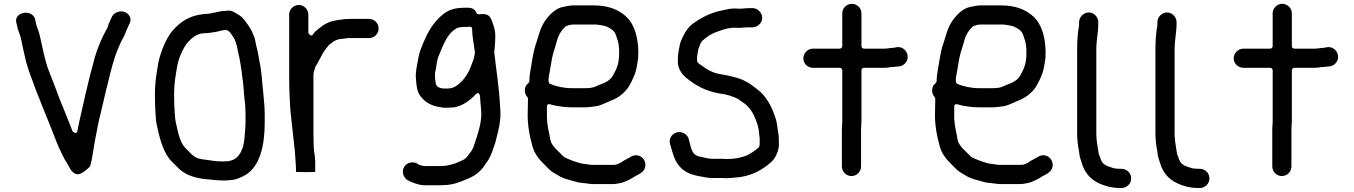

<svg xmlns="http://www.w3.org/2000/svg" viewBox="-20 -766 6919 981"><path d="M320.6 63.6 323.4 69.1 341.6 101.9C352.1 116.4 370.3 130 389.9 122.1C405.3 116 428.4 97.1 440 84.2C452.3 48.6 458.7 -20.2 468.8 -66.8C477.2 -108.2 483.3 -145.8 493.9 -185.3C502.8 -220.6 520.5 -302.5 530.9 -340.1C546.4 -404.8 562.1 -470.5 586.6 -525.6L598.6 -552.8C608.5 -573.4 615.4 -580.7 621.2 -598.5C627.8 -616.2 635.6 -632.6 642.7 -647.5C655.1 -673.2 638.6 -695.9 619.2 -703.8C591 -715.5 562.9 -700.1 553.1 -683.1C547.7 -671.7 542.6 -658.8 535.4 -644.2C533.4 -638.9 531 -623.9 522.3 -612.4C518.8 -606.5 514.4 -598.1 509.3 -587.1C491.4 -551 477.9 -517 465 -474.7C446.6 -408.7 431.7 -350.5 415.2 -277.6C400.1 -207 388.3 -164.3 375.3 -96.1C371.5 -76.3 351.3 -94.1 351.3 -94.1C346 -108.4 340.8 -121.6 335.5 -134.1C318.2 -175.6 306.5 -208.5 286.4 -255.8C265.2 -312 250.7 -350.7 229.4 -404.4C207.5 -460.5 196.8 -528.4 182.8 -586.2C176.9 -613.7 166.5 -627.8 161.7 -656.1L159.7 -667.5C157.2 -677.7 151.1 -686.6 139 -693.9C108.2 -712.6 53.5 -692.8 63.1 -651.3L66.1 -639.7C68.2 -631.1 69.6 -624.5 71.1 -617.2C75.1 -604.4 81.9 -589.9 87.2 -568.4C94.9 -533.6 103.9 -486.7 113.1 -450.7C124.6 -404.7 147.3 -353.2 163.7 -305.3C188.1 -244.1 219.3 -164.1 243.6 -105.8C259.3 -65.3 276.3 -18.9 294.1 15.5C304.1 34.8 309.7 50.6 320.6 63.6Z M1023.6 -694.5C946.1 -686.5 901 -654.6 860.5 -607.9C829.6 -570.7 802.3 -506.9 789.3 -446.7L781.3 -399C775.8 -363.1 771.5 -327.9 771.5 -286C771.5 -265.6 771.8 -245 772.5 -225.6C775.2 -186.5 774.7 -151.9 782.2 -121.9C796.6 -57.1 810.9 -2.7 841.3 39.9C851.2 54.7 862 63.3 875.8 77.2L892.8 94.2C922.9 124.2 965.7 141.2 1023.2 148.6C1059.7 151.4 1089.4 156.4 1127.6 156.5C1136.7 155.9 1146.5 155.2 1155.2 154.5C1187.7 152.7 1210.3 141 1235.7 127.2C1305.8 83.5 1332.5 -15.5 1332.5 -140V-185C1332.5 -217.9 1328.1 -255.8 1325.5 -287.9L1320.5 -337.9C1317.3 -382.1 1313.1 -417.7 1304.8 -457.5C1300 -481.4 1297.6 -501.2 1291.9 -521.7C1286.1 -543.1 1285.2 -559.5 1279.4 -576.3C1270.7 -595.6 1265.4 -612.4 1255.8 -625.7C1237.5 -651.4 1228.1 -670.6 1202.4 -688.4C1178.6 -702.1 1161.6 -716.5 1137.9 -710.8C1137.2 -710.7 1136 -710.5 1135 -710.5H1133C1096.9 -710.5 1066.8 -694.8 1023.6 -694.5ZM1124 58.5H1108C1086.7 58.5 1057.9 54.6 1034.2 50.4C1020.4 48.9 998.5 47.2 982.4 39.2C966.8 31.4 955.9 19.9 945.1 7.9C928.1 -7.3 910.4 -25.3 901.3 -54.6C894.5 -69.9 891.3 -81.9 886.8 -103.3C881.1 -128.2 875.2 -148.4 873.5 -178.1C870.8 -209.8 869.5 -249.3 869.5 -285C869.5 -340.2 877.7 -383.4 885.7 -429.1C892.5 -468.6 914.1 -516.7 935 -544.5C935.2 -544.7 935.5 -545.1 935.7 -545.4C954.4 -566.1 982.1 -596.5 1027 -596.5C1047.1 -596.5 1068.4 -601 1089.4 -604.2C1099.8 -607.1 1118 -612.5 1133 -612.5L1135 -612.5C1142 -612.5 1147.6 -608.1 1153.8 -601.8C1163.3 -592.4 1168.3 -580.4 1175 -571.5C1181 -563.5 1183.7 -550.6 1186.7 -542.5C1193.1 -526.5 1193 -511.1 1197.1 -497.3C1207.1 -457 1213.6 -412.6 1218.4 -369.5L1223.4 -329.6C1223.4 -329.4 1223.4 -329.2 1223.5 -329L1227.4 -278.3C1230.9 -250.6 1234.5 -215.9 1234.5 -185L1234.5 -140C1234.5 -127 1233.8 -114 1232.4 -101.7C1230.2 -78.1 1229.6 -47.2 1223 -22.7C1212.1 15.5 1195.2 49.5 1148.1 57.3C1147.6 57.4 1146.7 57.5 1146 57.5C1139.5 57.5 1131.9 58.5 1124 58.5Z M1749 -668.5C1742.1 -668.5 1735.4 -667.5 1728.5 -666.6L1713.1 -664.7C1708.2 -663.6 1700.1 -662.2 1694.6 -661.6C1670.2 -657.9 1650.2 -648.7 1631.1 -636.7L1607.7 -619.1C1594.5 -608.6 1583.2 -598.4 1579.2 -590.4C1571.2 -574.5 1555.5 -596 1555.5 -596L1555.5 -692C1555.5 -718.2 1533.1 -740.5 1506.5 -740.5C1479.9 -740.5 1457.5 -718.2 1457.5 -692L1457.5 -372C1457.5 -311.9 1460.1 -251.4 1464.4 -195.2C1471.9 -133.3 1476.9 -75.2 1484.3 -13.6C1484.3 -13.5 1485.4 -7 1485.5 -5.7C1487.6 32.5 1492.5 70.2 1492.5 109V112.6C1500.5 113.1 1518.2 113.5 1541 113.5C1564.2 113.5 1580.8 113.2 1590.5 112.6V59C1590.5 31.8 1582.5 6 1582.5 -26.8C1581.8 -43.7 1581.5 -62 1581.5 -80V-384C1581.5 -397.6 1589.3 -414.8 1590.5 -420.5C1590.9 -426.9 1593.5 -428.2 1597.1 -434.1C1610.1 -458.4 1617 -469 1628.9 -492.8C1639.6 -512 1648.9 -520.1 1658.8 -534.2C1659.5 -535.3 1660.8 -536.5 1662.1 -537.4C1672.8 -544.6 1681.2 -553.1 1693.4 -559.2C1709.2 -567.1 1726 -567.4 1743.2 -569.4L1754.9 -571.3C1755.4 -571.4 1756.3 -571.5 1757 -571.5H1865C1892.3 -571.5 1914.5 -593.5 1914.5 -620.5C1914.5 -647.5 1892.3 -669.5 1865 -669.5H1770C1762.6 -669.5 1755.7 -668.5 1749 -668.5Z M2406.4 -498.4C2406.5 -497.6 2406.5 -496.4 2406.4 -495.4C2402.8 -466.5 2395.9 -452.8 2386.7 -428.7C2374.5 -394.4 2353.6 -361.9 2327.2 -339.6C2312.4 -326.1 2294.4 -313.5 2264 -313.5C2248.9 -313.5 2207 -310.5 2205.5 -346.7C2204.9 -353 2202.5 -364.5 2202.5 -374L2202.5 -388C2202.5 -396.2 2204.3 -402.5 2206.8 -411.9C2209.5 -425.6 2212.1 -457.4 2219.5 -475.8C2243.2 -530.1 2260.2 -589.9 2311.6 -620.7C2323.6 -628 2346.4 -628.5 2360 -628.5H2370C2372.5 -628.5 2375 -628.7 2377.5 -629.3C2391.3 -632 2392.5 -620.4 2392.5 -617C2392.5 -576.4 2401.9 -539.4 2406.4 -498.4ZM2249 179.5C2293.5 179.5 2332.9 163.2 2367.2 148.4C2402.6 134.3 2428.7 115.6 2449.5 88.1C2456.7 75.8 2466.8 63.8 2474.5 52.2C2490 27.5 2499.8 -4.9 2511 -38.4C2519.7 -75.2 2531.8 -113.4 2535.6 -155.3C2539.1 -183.4 2536.1 -201.3 2534.5 -231.4C2530.5 -314.8 2514.9 -412.3 2505.6 -496.6C2504.7 -504.3 2506.9 -513.4 2507.5 -520.1L2509.5 -546C2510.4 -556.8 2510.5 -565.2 2510.5 -573V-586C2510.5 -616.2 2498.2 -647.1 2490.4 -666.4C2481.5 -688.5 2464.3 -698.4 2427.9 -692.7C2423.2 -691.9 2417 -694.5 2414.6 -700C2406.6 -717.9 2393.4 -726.5 2370 -726.5H2360C2292.1 -726.5 2264.5 -712.9 2227.6 -678.9C2189.9 -642.9 2166.7 -603.5 2144.6 -551.3C2131.8 -518.8 2121.4 -498.6 2116.4 -463.1C2110.6 -426.4 2101.5 -400.5 2105.4 -363.1L2107.4 -337.2C2111.1 -304.7 2117 -286.6 2134.4 -267.3C2157.9 -240.2 2184.4 -225.8 2229.3 -218.3C2252.3 -213.7 2271.9 -215.9 2299.7 -217.4C2343.1 -224.4 2383.4 -254 2410.7 -284.4C2426.9 -302.4 2432.5 -276 2432.5 -276C2432.5 -260.9 2435.6 -240.9 2436.5 -225.6C2437.6 -202.7 2440.3 -189.4 2438.5 -165C2435.7 -128.9 2424.6 -94.7 2416 -65.5C2410.2 -45.1 2404 -32.1 2399 -14.6C2398.9 -14 2398.5 -13.1 2398.2 -12.4L2393.2 -2.4C2386.8 10.2 2375.8 22 2369.3 31.1C2354.8 52.9 2325.5 58.9 2311.1 66.9C2310.6 67.2 2309.7 67.6 2309 67.9C2293 73.2 2272.7 78.4 2255.1 81.3C2254.6 81.4 2253.7 81.5 2253 81.5H2244.9C2241.7 81.9 2234.7 82.5 2230 82.5H2152C2145.9 82.5 2124.6 79.2 2119 74.6C2095.6 55.1 2059.8 63.3 2046.1 85.1C2030.4 110.2 2040.8 139.7 2060.8 153.5C2078.9 164.6 2119.4 180.5 2150 180.5H2230C2236.8 180.5 2242.9 179.5 2249 179.5Z M2957 70.5C2956.2 70.5 2954.9 70.4 2954 70.1C2921.3 62 2889.9 50.4 2863.4 37.2C2862.4 36.7 2861.1 35.8 2860.2 34.8L2819.2 -6.2C2810.7 -14.6 2806.7 -21.5 2800.8 -29.7C2791.9 -42.2 2790.1 -62 2786.8 -79.5C2778.6 -116.9 2772.3 -150.1 2774.5 -197.3V-221C2774.5 -238.1 2789.2 -233.4 2790.4 -233C2823.3 -223.6 2863.7 -217.5 2904 -217.5H2970C2988.4 -217.5 3004.1 -221 3019.9 -222.4C3047 -224.9 3070.5 -239.3 3096.5 -249.7C3126.8 -261 3148.8 -274.4 3169.3 -295C3191.8 -316 3204.4 -343.1 3218.6 -375.1C3230.8 -402 3235 -430.6 3240.6 -469.3C3246.1 -561.9 3224.2 -640.7 3178.5 -681.8C3141.3 -716.7 3087.3 -738.5 3014 -738.5H2907C2895.7 -738.5 2884.6 -736.2 2872.5 -733.7L2852.6 -729.8C2840.3 -727 2826.8 -720.6 2813.4 -710.9C2783.2 -688.3 2758.3 -655.7 2742.6 -617.3C2734.1 -596.2 2726.1 -562.6 2716.8 -537.8C2709 -514.3 2703.4 -485.1 2698.4 -455.2C2693.6 -419 2684.5 -387.6 2684.5 -351C2684.5 -347.9 2682.8 -343.6 2679.7 -341.2C2667.1 -331.3 2661.5 -319.8 2661.5 -304C2661.5 -290.9 2665.6 -280.2 2674.3 -270.3C2676.3 -268.1 2677.5 -265.1 2677.5 -262V-248.8C2676.8 -230.2 2676.5 -214.6 2676.5 -198.7C2673.6 -130 2686 -70.6 2701 -16.4C2708.2 8.3 2718.4 23.4 2731.2 41.7C2739.8 53.5 2753 64.8 2766.1 79.4L2782.8 96.2C2802.8 116.1 2816.5 120.1 2844.3 137.2C2857.8 144.4 2876 150.5 2894.9 154.8C2917.1 160.4 2931.3 167.2 2952.8 168.5C2974 169.8 2990.9 174.5 3011 174.5H3114C3125.2 174.5 3139.6 170.8 3153.6 168.7C3174.3 163.4 3205 148 3221.4 137C3224.8 134.7 3226.6 133.3 3231.1 131.5C3253.1 120.4 3269.4 110.8 3275.5 90.4C3287.1 51.9 3248.1 11.2 3205.4 33.7C3193.1 41.8 3178.7 47.6 3167.6 54.6C3157 61 3137.9 76.5 3114 76.5H3008C2988.9 76.5 2971.2 70.5 2957 70.5ZM2907 -640.5H3027C3033.9 -640.5 3041.8 -638.2 3045 -638C3056.6 -637 3066.2 -633.3 3073.6 -632.4C3075.8 -632.1 3078.3 -631.1 3080.4 -629.3L3096.6 -621.2C3102.4 -618.3 3107.8 -614 3113.1 -609.5C3114.6 -608.2 3116.7 -604.9 3117.8 -603.8C3125.7 -596 3130.2 -575.4 3132.6 -569.8C3140.8 -549.1 3143.5 -523.2 3143.5 -498C3143.5 -482.7 3142.6 -465.5 3140.3 -453.5L3138.3 -443.5C3135.3 -428.7 3129.8 -413.9 3122 -399.5C3116.2 -389 3111.5 -375.9 3099.8 -364.2C3077.5 -341.8 3046.6 -335.8 3024.6 -324.8C3008.8 -316.9 2989.2 -315.5 2970 -315.5H2901C2859.7 -315.5 2819.4 -324.9 2790.1 -337.5C2776 -343.6 2785.6 -380.7 2787.7 -394L2795.6 -439.9C2801.6 -483.4 2811.5 -510 2822.9 -547.2C2830.8 -582.1 2846.5 -611.2 2871 -631.6C2881.1 -635.4 2890.6 -640.5 2907 -640.5Z M3735 -722.5C3724.9 -722.5 3716.6 -722 3707.2 -720.7C3683.5 -715.5 3664.3 -712.6 3644.4 -707C3594.2 -692.6 3555.7 -671 3518.5 -644C3500.1 -629.9 3483 -607.4 3472.3 -584.7C3463.3 -565.8 3453.7 -548.1 3451.4 -526.7C3451.4 -526.4 3451.3 -525.7 3451.2 -525.3C3446.7 -505.1 3443.5 -483.9 3443.5 -461C3443.5 -460.8 3443.5 -460.3 3443.5 -460C3440.4 -419.8 3461.8 -388 3485.9 -368.7C3533.2 -330 3582.3 -301.5 3655.7 -288.4C3690.3 -285.1 3725.3 -273.3 3751.6 -260.2C3752.6 -259.7 3753.9 -258.8 3754.8 -257.8C3758.9 -253.7 3764.1 -250.6 3771.7 -245.6C3808.1 -223.4 3831 -186.5 3844.9 -145L3851.9 -124C3858.1 -105.1 3858 -78.9 3861.3 -62.5C3861.4 -61.8 3861.5 -60.8 3861.5 -60L3861.5 -27C3861.5 -20.9 3856.8 -12.7 3853.1 -9.5C3837.3 4 3817.7 16.6 3799.1 26.9C3798.7 27.1 3798.1 27.4 3797.6 27.6C3769.4 38.9 3734 46.5 3696 46.5C3687.9 46.5 3679.2 45.5 3669 45.5H3619C3614.2 45.5 3611.8 45.4 3605.7 44.3L3592.2 42.4C3582.8 41 3575.1 37.7 3562.3 35.4C3525.2 30.9 3515.6 9.1 3507.9 -20.9L3498.9 -55.7C3495.3 -68.3 3487.8 -77.7 3475.4 -84.6C3438.1 -105.3 3391.3 -73.8 3404 -28.5L3414 5.6C3434.4 80.2 3470.8 118.5 3545.1 132.7C3572.6 136.9 3591.2 143.5 3619 143.5H3669C3677.2 143.5 3683.9 143.8 3691.6 144.5C3708.1 144.4 3727.3 142.1 3742.8 140.6L3762.4 138.6C3818.2 129.8 3858 109.9 3897.3 81.1C3916.4 65.6 3931.5 54.1 3941 36.1C3950.5 18.7 3959.5 -2.8 3959.5 -25V-46C3959.5 -55.5 3959.2 -64.2 3958.6 -73.3C3953.7 -98.3 3950.9 -133.8 3945 -154.5C3925.9 -218.1 3897.3 -272.3 3851.2 -308.2C3835 -321.4 3829.4 -323.7 3814.3 -336.1C3801.6 -345.1 3792.2 -348 3774.5 -357.8C3738.8 -373.2 3694.9 -381.1 3647.5 -389.7C3615.8 -396.8 3589.7 -412.5 3568.3 -429.2C3563.1 -433.3 3541.5 -443.3 3541.5 -456V-471C3541.5 -484.4 3546.4 -500 3547.6 -512.1C3547.7 -513.5 3548.1 -515.2 3548.8 -516.6C3553.3 -525.6 3557 -552.1 3577.9 -565.4C3592.5 -577.9 3611.9 -591.7 3630.6 -598.7C3659.4 -609.5 3693.5 -624.5 3735 -624.5C3741.5 -624.5 3747 -624.2 3755.6 -623.5C3768.3 -623.6 3786.5 -626.5 3802 -626.5L3825 -626.5C3851.2 -626.5 3874.5 -649.2 3874.5 -675C3874.5 -701 3850.9 -724.5 3825 -724.5H3802C3791.9 -724.5 3775.7 -721.5 3760 -721.5C3750.8 -721.5 3742.1 -722.5 3735 -722.5Z M4501 -517.5H4394C4388.6 -517.5 4381.5 -522.4 4381.5 -530V-698C4381.5 -724.2 4359.1 -746.5 4332.5 -746.5C4305.9 -746.5 4283.5 -724.2 4283.5 -698V-530C4283.5 -524.6 4278.6 -517.5 4271 -517.5H4134C4107.1 -517.5 4084.5 -494.6 4084.5 -468C4084.5 -441.6 4106.9 -419.5 4134 -419.5H4271C4277.8 -419.5 4283.5 -413.8 4283.5 -407V-142C4283.5 -130.8 4281.5 -118 4281.5 -110V84C4281.5 111.3 4303.5 133.5 4330.5 133.5C4357.5 133.5 4379.5 111.3 4379.5 84V-110C4379.5 -120.9 4381.5 -133 4381.5 -142V-407C4381.5 -413.8 4387.2 -419.5 4394 -419.5H4492C4507.5 -419.5 4519.1 -420.5 4531.3 -423.2C4532 -423.4 4533.1 -423.5 4534 -423.5H4537C4547.4 -423.5 4557.5 -425.5 4567.9 -426.4L4578.2 -427.4C4590.7 -430.1 4601.3 -436.6 4609.2 -448.1C4633.1 -482.7 4603.5 -531.7 4561.1 -524.7L4551.1 -522.9C4550 -522.5 4546 -521.5 4543 -521.5C4528.5 -521.5 4514.6 -517.5 4501 -517.5Z M5038 70.5C5037.2 70.5 5035.9 70.4 5035 70.1C5002.3 62 4970.9 50.4 4944.4 37.2C4943.4 36.7 4942.1 35.8 4941.2 34.8L4900.2 -6.2C4891.7 -14.6 4887.7 -21.5 4881.8 -29.7C4872.9 -42.2 4871.1 -62 4867.8 -79.5C4859.6 -116.9 4853.3 -150.1 4855.5 -197.3V-221C4855.5 -238.1 4870.2 -233.4 4871.4 -233C4904.3 -223.6 4944.7 -217.5 4985 -217.5H5051C5069.4 -217.5 5085.1 -221 5100.9 -222.4C5128 -224.9 5151.5 -239.3 5177.5 -249.7C5207.8 -261 5229.8 -274.4 5250.3 -295C5272.8 -316 5285.4 -343.1 5299.6 -375.1C5311.8 -402 5316 -430.6 5321.6 -469.3C5327.1 -561.9 5305.2 -640.7 5259.5 -681.8C5222.3 -716.7 5168.3 -738.5 5095 -738.5H4988C4976.7 -738.5 4965.6 -736.2 4953.5 -733.7L4933.6 -729.8C4921.3 -727 4907.8 -720.6 4894.4 -710.9C4864.2 -688.3 4839.3 -655.7 4823.6 -617.3C4815.1 -596.2 4807.1 -562.6 4797.8 -537.8C4790 -514.3 4784.4 -485.1 4779.4 -455.2C4774.6 -419 4765.5 -387.6 4765.5 -351C4765.5 -347.9 4763.8 -343.6 4760.7 -341.2C4748.1 -331.3 4742.5 -319.8 4742.5 -304C4742.5 -290.9 4746.6 -280.2 4755.3 -270.3C4757.3 -268.1 4758.5 -265.1 4758.5 -262V-248.8C4757.8 -230.2 4757.5 -214.6 4757.5 -198.7C4754.6 -130 4767 -70.6 4782 -16.4C4789.2 8.3 4799.4 23.4 4812.2 41.7C4820.8 53.5 4834 64.8 4847.1 79.4L4863.8 96.2C4883.8 116.1 4897.5 120.1 4925.3 137.2C4938.8 144.4 4957 150.5 4975.9 154.8C4998.1 160.4 5012.3 167.2 5033.8 168.5C5055 169.8 5071.9 174.5 5092 174.5H5195C5206.2 174.5 5220.6 170.8 5234.6 168.7C5255.3 163.4 5286 148 5302.4 137C5305.8 134.7 5307.6 133.3 5312.1 131.5C5334.1 120.4 5350.4 110.8 5356.5 90.4C5368.1 51.9 5329.1 11.2 5286.4 33.7C5274.1 41.8 5259.7 47.6 5248.6 54.6C5238 61 5218.9 76.5 5195 76.5H5089C5069.9 76.5 5052.2 70.5 5038 70.5ZM4988 -640.5H5108C5114.9 -640.5 5122.8 -638.2 5126 -638C5137.6 -637 5147.2 -633.3 5154.6 -632.4C5156.8 -632.1 5159.3 -631.1 5161.4 -629.3L5177.6 -621.2C5183.4 -618.3 5188.8 -614 5194.1 -609.5C5195.6 -608.2 5197.7 -604.9 5198.8 -603.8C5206.7 -596 5211.2 -575.4 5213.6 -569.8C5221.8 -549.1 5224.5 -523.2 5224.5 -498C5224.5 -482.7 5223.6 -465.5 5221.3 -453.5L5219.3 -443.5C5216.3 -428.7 5210.8 -413.9 5203 -399.5C5197.2 -389 5192.5 -375.9 5180.8 -364.2C5158.5 -341.8 5127.6 -335.8 5105.6 -324.8C5089.8 -316.9 5070.2 -315.5 5051 -315.5H4982C4940.7 -315.5 4900.4 -324.9 4871.1 -337.5C4857 -343.6 4866.6 -380.7 4868.7 -394L4876.6 -439.9C4882.6 -483.4 4892.5 -510 4903.9 -547.2C4911.8 -582.1 4927.5 -611.2 4952 -631.6C4962.1 -635.4 4971.6 -640.5 4988 -640.5Z M5493.5 -653V-638C5493.5 -637.4 5493.4 -636.3 5493.3 -635.5C5486.1 -599.6 5483.5 -554.8 5483.5 -511V-85C5483.5 -54.7 5487.4 -18.8 5493.2 7.3C5493.3 7.6 5493.4 8.1 5493.4 8.5L5495.4 25.3C5497.5 38.8 5503.4 53.8 5507 66.6C5523.6 124.7 5562.2 161.2 5618.8 180.1L5644.3 187.9C5661.1 191.8 5680.4 194.5 5701 194.5H5710C5737.3 194.5 5759.5 172.5 5759.5 145.5C5759.5 118.5 5737.3 96.5 5710 96.5H5701C5696.3 96.5 5692.4 96.2 5685.3 95.5C5680.8 95.4 5674.3 94.6 5668.3 92.9L5650.3 86.9C5641.1 84.3 5632.2 80.7 5624.2 74.5C5608.1 65.5 5603.1 44.9 5599.3 33.3C5598.1 30.5 5593.1 22.3 5592.5 10.2L5589.7 -5.8C5585.5 -29 5581.5 -59.3 5581.5 -85V-511C5581.5 -562 5591.5 -601.6 5591.5 -644V-653C5591.5 -679.2 5568.8 -702.5 5543 -702.5C5517.1 -702.5 5493.5 -678.9 5493.5 -653Z M5893.5 -653V-638C5893.5 -637.4 5893.4 -636.3 5893.3 -635.5C5886.1 -599.6 5883.5 -554.8 5883.5 -511V-85C5883.5 -54.7 5887.4 -18.8 5893.2 7.3C5893.3 7.6 5893.4 8.1 5893.4 8.5L5895.4 25.3C5897.5 38.8 5903.4 53.8 5907 66.6C5923.6 124.7 5962.2 161.2 6018.8 180.1L6044.3 187.9C6061.1 191.8 6080.4 194.5 6101 194.5H6110C6137.3 194.5 6159.5 172.5 6159.5 145.5C6159.5 118.5 6137.3 96.5 6110 96.5H6101C6096.3 96.5 6092.4 96.2 6085.3 95.5C6080.8 95.4 6074.3 94.6 6068.3 92.9L6050.3 86.9C6041.1 84.3 6032.2 80.7 6024.2 74.5C6008.1 65.5 6003.1 44.9 5999.3 33.3C5998.1 30.5 5993.1 22.3 5992.5 10.2L5989.7 -5.8C5985.5 -29 5981.5 -59.3 5981.5 -85V-511C5981.5 -562 5991.5 -601.6 5991.5 -644V-653C5991.5 -679.2 5968.8 -702.5 5943 -702.5C5917.1 -702.5 5893.5 -678.9 5893.5 -653Z M6700 -517.5H6593C6587.6 -517.5 6580.5 -522.4 6580.5 -530V-698C6580.5 -724.2 6558.1 -746.5 6531.5 -746.5C6504.9 -746.5 6482.5 -724.2 6482.5 -698V-530C6482.5 -524.6 6477.6 -517.5 6470 -517.5H6333C6306.1 -517.5 6283.5 -494.6 6283.5 -468C6283.5 -441.6 6305.9 -419.5 6333 -419.5H6470C6476.8 -419.5 6482.5 -413.8 6482.5 -407V-142C6482.5 -130.8 6480.5 -118 6480.5 -110V84C6480.5 111.3 6502.5 133.5 6529.5 133.5C6556.5 133.5 6578.5 111.3 6578.5 84V-110C6578.5 -120.9 6580.5 -133 6580.5 -142V-407C6580.5 -413.8 6586.2 -419.5 6593 -419.5H6691C6706.5 -419.5 6718.1 -420.5 6730.3 -423.2C6731 -423.4 6732.1 -423.5 6733 -423.5H6736C6746.4 -423.5 6756.5 -425.5 6766.9 -426.4L6777.2 -427.4C6789.7 -430.1 6800.3 -436.6 6808.2 -448.1C6832.1 -482.7 6802.5 -531.7 6760.1 -524.7L6750.1 -522.9C6749 -522.5 6745 -521.5 6742 -521.5C6727.5 -521.5 6713.6 -517.5 6700 -517.5Z"/></svg>

Font: Smoothie
Style: Light
Weight: 400
Foundry: Cannot Into Space Fonts
Version: Version 0.8